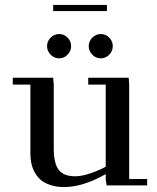

<svg xmlns="http://www.w3.org/2000/svg" viewBox="-20 -756 640 783"><path d="M32.2 -411.1V-439H196.8L199.2 -411.1V-150.9Q199.2 -89.4 219.5 -63.2Q239.7 -37.1 286.1 -37.1Q314.5 -37.1 350.8 -49.8Q387.2 -62.5 411.1 -76.2V-411.1H339.8V-439H504.9L506.8 -411.1V-25.9H580.1V0H415L411.1 -23.9V-45.9Q318.4 6.8 241.2 6.8Q210.4 6.8 186 -1.2Q161.6 -9.3 146.5 -22.2Q131.3 -35.2 121.6 -53.2Q111.8 -71.3 107.9 -89.8Q104 -108.4 104 -128.9V-411.1ZM186.5 -533Q171.9 -547.9 171.9 -567.9Q171.9 -587.9 186.5 -602.5Q201.2 -617.2 221.2 -617.2Q241.2 -617.2 255.6 -602.5Q270 -587.9 270 -567.9Q270 -547.9 255.6 -533Q241.2 -518.1 221.2 -518.1Q201.2 -518.1 186.5 -533ZM196.8 -710.9V-735.8H416V-710.9ZM356.4 -533Q341.8 -547.9 341.8 -567.9Q341.8 -587.9 356.4 -602.5Q371.1 -617.2 391.1 -617.2Q411.1 -617.2 425.5 -602.5Q439.9 -587.9 439.9 -567.9Q439.9 -547.9 425.5 -533Q411.1 -518.1 391.1 -518.1Q371.1 -518.1 356.4 -533Z"/></svg>

Font: Dehuti Alt
Style: Bold
Weight: 700
Version: Version 1.2